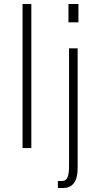

<svg xmlns="http://www.w3.org/2000/svg" viewBox="-20 -742 506 962"><path d="M93 0H137V-722H93ZM270 200H295C342 200 369 170 369 101V-500H326V87C326 138 319 165 290 165H270ZM323 -630H373V-722H323Z"/></svg>

Font: Perun ExtraLight
Style: Regular
Weight: 200
Foundry: Copyright (c) Stefan Peev, Context Ltd, 2016
Version: Version 1.089